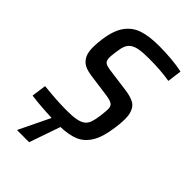

<svg xmlns="http://www.w3.org/2000/svg" viewBox="-263 -784 1063 1063"><g transform="rotate(45 268.5 -253.0)"><path d="M251 8 188 190H94L95 185L181 7Q94 4 19 -6L31 -92Q137 -81 209 -81Q255 -81 282.5 -86Q310 -91 327 -103Q343 -115 350.5 -135.5Q358 -156 363 -192Q369 -237 367.5 -255.5Q366 -274 352 -282.5Q338 -291 303 -296L171 -314Q119 -321 95.5 -344Q72 -367 67.5 -404Q63 -441 71 -499Q82 -578 113.5 -621Q145 -664 195 -680Q245 -696 320 -696Q371 -696 420.5 -691.5Q470 -687 504 -679L493 -595Q424 -607 330 -607Q282 -607 254.5 -602Q227 -597 210 -585Q194 -573 186.5 -554.5Q179 -536 175 -503Q169 -464 171 -446Q173 -428 185 -420.5Q197 -413 227 -409L361 -391Q406 -385 432 -370.5Q458 -356 468 -320Q479 -282 467 -202Q456 -120 428.5 -75Q401 -30 358.5 -12Q316 6 251 8Z"/></g></svg>

Font: Assailand Medium
Style: Italic
Weight: 500
Italic angle: -8°
Designer: Hector Gatti with collaboration of the Omnibus-Type team
Foundry: Omnibus-Type
Version: Version 0.072;October 19, 2019;FontCreator 12.0.0.2547 64-bi